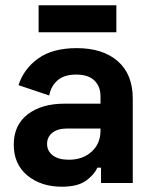

<svg xmlns="http://www.w3.org/2000/svg" viewBox="-20 -692 572 726"><path d="M50 -370Q70 -432 124.5 -471Q179 -510 270 -510Q369 -510 425.5 -460.5Q482 -411 482 -319V0H362V-58H348Q337 -32 305.5 -9Q274 14 214 14Q135 14 83.5 -28.5Q32 -71 32 -145Q32 -219 84.5 -259.5Q137 -300 224 -300H360V-328Q360 -365 337 -387.5Q314 -410 268 -410Q223 -410 198 -388.5Q173 -367 166 -331ZM158 -148Q158 -121 179.5 -104.5Q201 -88 240 -88Q293 -88 326.5 -118.5Q360 -149 360 -198V-206H233Q198 -206 178 -190Q158 -174 158 -148ZM420 -570H126V-672H420Z"/></svg>

Font: Space Grotesk Variable
Style: Regular
Weight: 400
Designer: Florian Karsten (Space Grotesk), Colophon Foundry (Space Mono)
Foundry: Florian Karsten
Version: Version 1.106